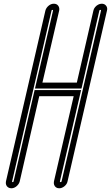

<svg xmlns="http://www.w3.org/2000/svg" viewBox="-20 -816 596 1032"><path d="M298 196Q288 196 281 191Q274 186 271 177.5Q268 169 270 159L376 -299H191L86 159Q82 174 69 185Q56 196 41 196Q31 196 23.5 191Q16 186 13 177.5Q10 169 12 159L224 -759Q228 -774 241 -785Q254 -796 269.5 -796Q285 -796 293 -785Q301 -774 298 -759L208 -372H393L482 -759Q484 -769 491 -777.5Q498 -786 507.5 -791Q517 -796 527 -796Q542 -796 550.5 -785Q559 -774 555 -759L343 159Q340 174 326.5 185Q313 196 298 196ZM166 -332H416L302 159Q301 163 305.5 163Q310 163 311 159L523 -759Q524 -763 519.5 -763Q515 -763 514 -759L418 -340H168L265 -759Q266 -763 262 -763Q258 -763 257 -759L45 159Q44 163 48 163Q52 163 53 159Z"/></svg>

Font: Soda Fountain
Style: InlineOblique
Weight: 400
Version: Version 1.0